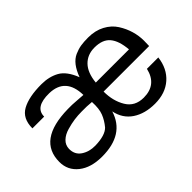

<svg xmlns="http://www.w3.org/2000/svg" viewBox="-81 -786 1071 1071"><g transform="rotate(-45 455.0 -250.5)"><path d="M862.3 -280.3C862.3 -305.7 858.6 -331.2 851.1 -356.9C843.6 -382.6 832.2 -407.6 816.9 -431.6C801.6 -455.7 779.9 -475.3 752 -490.2C724 -505.2 691.4 -512.7 654.3 -512.7C631.5 -512.7 612 -511.4 595.7 -508.8C579.4 -506.2 562.5 -501 544.9 -493.2C527.3 -485.4 511.9 -472.8 498.5 -455.6C485.2 -438.3 473.6 -416.3 463.9 -389.6C445 -438.5 420.6 -471.2 390.6 -487.8C360.7 -504.4 325.5 -512.7 285.2 -512.7C219.4 -512.7 168.1 -502.6 131.3 -482.4C94.6 -462.2 76.2 -426.1 76.2 -374H168.9C168.9 -423.5 206.4 -447.6 281.2 -446.3C364.6 -444.3 407.2 -397.1 409.2 -304.7C404 -304.7 388.3 -305.8 362.3 -308.1C336.3 -310.4 312.8 -311.2 292 -310.5C130.5 -307.9 49.8 -249.3 49.8 -134.8C49.8 -91.1 66.9 -55.7 101.1 -28.3C135.3 -1 181.6 12.7 240.2 12.7C356.8 12.7 429.4 -33.5 458 -126C467.1 -81.1 489.4 -46.7 524.9 -22.9C560.4 0.8 604.5 12.7 657.2 12.7C711.9 12.7 756.5 -2.4 791 -32.7C825.5 -63 846 -104.5 852.5 -157.2H762.7C747.1 -89.5 705.1 -55.7 636.7 -55.7C590.5 -55.7 556.5 -73.7 534.7 -109.9C512.9 -146 502 -188.8 502 -238.3H861.3ZM768.6 -304.7H506.8C511.4 -352.2 525.4 -388 548.8 -412.1C572.3 -436.2 602.5 -448.2 639.6 -448.2C682 -448.2 713.1 -436.4 732.9 -412.6C752.8 -388.8 764.6 -352.9 768.6 -304.7ZM415 -243.2C417 -206.7 413.6 -177.2 404.8 -154.8C396 -132.3 383.1 -111 366.2 -90.8C346 -70 309.6 -58.9 256.8 -57.6C224.9 -57 197.3 -64.5 173.8 -80.1C150.4 -95.7 139 -118.8 139.6 -149.4C140.3 -168.9 147.6 -185.4 161.6 -198.7C175.6 -212.1 193.8 -222 216.3 -228.5C238.8 -235 259.6 -239.6 278.8 -242.2C298 -244.8 317.4 -246.1 336.9 -246.1C363.6 -246.7 389.6 -245.8 415 -243.2Z"/></g></svg>

Font: FreeUniversal
Style: Regular
Weight: 400
Version: Version 1.001